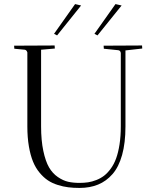

<svg xmlns="http://www.w3.org/2000/svg" viewBox="-20 -925 768 949"><path d="M373 -21Q395.5 -21 415.3 -23.9Q435.1 -26.9 456.3 -35.2Q477.5 -43.5 494.6 -56.6Q511.7 -69.8 527.6 -91.6Q543.5 -113.3 554 -142.1Q564.5 -170.9 570.8 -211.2Q577.1 -251.5 577.1 -300.8V-663.1Q575.2 -675.3 564.9 -676.8L493.2 -684.1Q492.2 -689.9 492.2 -699.2L682.1 -700.2Q682.1 -699.2 682.6 -692.4Q683.1 -685.5 683.1 -685.1L600.1 -675.8V-299.8Q600.1 -218.3 583.5 -158.9Q566.9 -99.6 536.1 -64.5Q505.4 -29.3 464.8 -12.7Q424.3 3.9 373 3.9Q342.8 3.9 317.4 0.7Q292 -2.4 264.9 -11Q237.8 -19.5 216.6 -33.7Q195.3 -47.9 175.8 -71.3Q156.2 -94.7 143.3 -126Q130.4 -157.2 122.8 -201.4Q115.2 -245.6 115.2 -299.8V-666Q111.3 -677.7 103 -679.2L50.8 -684.1Q49.8 -689.9 49.8 -699.2L250 -700.2Q250 -699.2 250.5 -692.4Q251 -685.5 251 -685.1L183.1 -679.2V-300.8Q183.1 -231 194.1 -179.2Q205.1 -127.4 222.4 -97.7Q239.7 -67.9 265.9 -50Q292 -32.2 316.9 -26.6Q341.8 -21 373 -21ZM351.1 -904.8 380.9 -897.9 262.2 -750 247.1 -757.8ZM550.8 -904.8 581.1 -897.9 461.9 -750 446.8 -757.8Z"/></svg>

Font: Antic Didone
Style: Regular
Weight: 400
Designer: Santiago Orozco
Foundry: Santiago Orozco
Version: Version 2.000